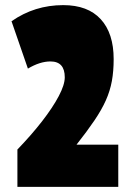

<svg xmlns="http://www.w3.org/2000/svg" viewBox="-20 -730 523 750"><path d="M48 -146Q103 -203 144.5 -256.5Q186 -310 209.5 -354.5Q233 -399 233 -428Q233 -490 177 -490Q136 -490 89 -462L25 -647Q115 -710 227 -710Q323 -710 373.5 -655Q424 -600 424 -499Q424 -452 417 -413.5Q410 -375 393.5 -338Q377 -301 348.5 -259Q320 -217 279 -165H442V0H48Z"/></svg>

Font: Georama Condensed Black
Style: Regular
Weight: 900
Width: 3
Designer: Jean-Baptiste Levee
Foundry: Production Type
Version: Version 1.000